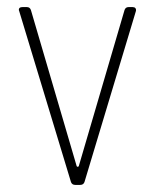

<svg xmlns="http://www.w3.org/2000/svg" viewBox="-20 -521 437 541"><path d="M180 -8 34 -490 33 -493Q33 -501 43 -501H56Q64 -501 67 -493L196 -53Q197 -51 199 -51Q201 -51 202 -53L331 -493Q334 -501 342 -501H354Q359 -501 361.5 -498Q364 -495 363 -490L218 -8Q215 0 206 0H192Q183 0 180 -8Z"/></svg>

Font: Barlow Semi Condensed Thin
Style: Regular
Weight: 250
Width: 4
Designer: Jeremy Tribby
Foundry: Tribby Type
Version: Version 1.408